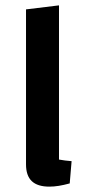

<svg xmlns="http://www.w3.org/2000/svg" viewBox="-20 -685 320 716"><path d="M200 -90Q210 -88 222.5 -86.5Q235 -85 247 -84L240 -1Q218 5 199.5 8Q181 11 164 11Q120 11 98.5 -9.5Q77 -30 77 -72V-650L200 -665Z"/></svg>

Font: Changa Medium
Style: Regular
Weight: 500
Designer: Eduardo Rodriguez Tunni
Foundry: Eduardo Rodriguez Tunni
Version: Version 3.003